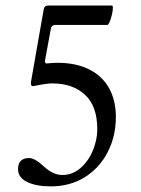

<svg xmlns="http://www.w3.org/2000/svg" viewBox="-20 -663 507 691"><path d="M44.9 -54.2Q44.9 -94.2 85 -94.2Q105.5 -94.2 137.7 -64Q171.4 -33.2 204.1 -33.2Q240.7 -33.2 269.5 -58.1Q298.3 -83 314.2 -121.3Q330.1 -159.7 330.1 -198.2Q330.1 -280.8 286.1 -321.8Q242.2 -362.8 168 -362.8Q147.5 -362.8 105 -354Q101.1 -353 97.7 -353Q91.3 -353 91.3 -363.8Q91.3 -368.2 91.8 -370.1L137.2 -628.9Q139.6 -643.1 152.8 -643.1H382.8Q386.2 -643.1 386.2 -634.8Q386.2 -624.5 382.8 -609.9Q379.4 -595.2 374.5 -584.2Q369.6 -573.2 366.2 -573.2H179.2Q165.5 -573.2 163.1 -560.1L142.1 -445.8Q142.1 -444.8 141.8 -444.1Q141.6 -443.4 142.1 -442.4Q142.1 -434.1 147.9 -434.6Q169.9 -437 187 -437Q253.4 -437 300.8 -413.3Q348.1 -389.6 372.6 -345.7Q397 -301.8 397 -242.2Q397 -172.9 367.7 -115.7Q338.4 -58.6 285.2 -25.4Q231.9 7.8 163.1 7.8Q110.4 7.8 77.6 -8.1Q44.9 -23.9 44.9 -54.2Z"/></svg>

Font: JuniusX
Style: Regular
Weight: 400
Designer: Peter S. Baker
Foundry: Briery Creek Software
Version: Version 1.004